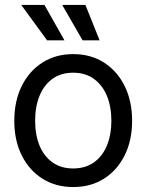

<svg xmlns="http://www.w3.org/2000/svg" viewBox="-20 -755 600 787"><path d="M279.8 11.7Q208 11.7 153.6 -22.9Q99.1 -57.6 68.8 -118.7Q38.6 -179.7 38.6 -259.8Q38.6 -340.3 68.8 -401.9Q99.1 -463.4 153.6 -498.3Q208 -533.2 279.8 -533.2Q352.5 -533.2 406.7 -498.3Q460.9 -463.4 491.2 -401.9Q521.5 -340.3 521.5 -259.8Q521.5 -179.7 491.2 -118.7Q460.9 -57.6 406.7 -22.9Q352.5 11.7 279.8 11.7ZM279.8 -64.5Q330.1 -64.5 365 -89.4Q399.9 -114.3 418.2 -158.4Q436.5 -202.6 436.5 -259.8Q436.5 -317.9 418.2 -362.1Q399.9 -406.2 365 -431.6Q330.1 -457 279.8 -457Q230 -457 195.1 -431.9Q160.2 -406.7 142.1 -362.3Q124 -317.9 124 -259.8Q124 -202.1 142.1 -158.2Q160.2 -114.3 195.1 -89.4Q230 -64.5 279.8 -64.5ZM318.4 -589.8 234.9 -734.9H330.1L388.2 -589.8ZM172.9 -589.8 66.9 -734.9H162.1L244.1 -589.8Z"/></svg>

Font: Inter 28pt
Style: Regular
Weight: 400
Designer: Rasmus Andersson
Foundry: rsms
Version: Version 4.001;git-66647c0bb